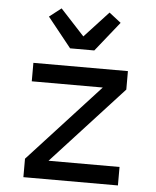

<svg xmlns="http://www.w3.org/2000/svg" viewBox="-54 -823 709 870"><g transform="rotate(5 300.0 -388.5)"><path d="M85 0V-84L408 -436H85V-520H515V-436L192 -84H515V0ZM245 -600 137 -735 191 -777 300 -659 409 -777 463 -735 355 -600Z"/></g></svg>

Font: Iosevka Medium Extended
Style: Regular
Weight: 500
Width: 7
Monospace: yes
Designer: Belleve Invis
Foundry: Belleve Invis
Version: Version 32.5.0; ttfautohint (v1.8.4)